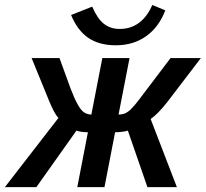

<svg xmlns="http://www.w3.org/2000/svg" viewBox="-62 -766 842 786"><path d="M297.9 -224.6Q269 -224.6 251 -231.4L86.9 0H-42L177.2 -283.2Q160.6 -300.3 139.6 -351.6L67.4 -528.3H181.6L226.1 -405.8Q242.7 -361.8 255.4 -339.8Q267.1 -317.9 279.5 -307.9Q292 -297.9 312 -296.9L356.9 -528.3H468.3L423.3 -296.9Q435.5 -297.4 444.8 -300Q454.1 -302.7 462.9 -309.6Q474.1 -317.4 490.2 -336.7Q506.3 -356 525.9 -382.8L636.2 -528.3H760.3L623.5 -349.1Q584.5 -299.3 554.7 -278.8L662.1 0H541.5L461.4 -231.4Q453.6 -228.5 439 -226.6Q424.3 -224.6 409.2 -224.6L365.7 0H254.4ZM412.1 -580.6Q343.8 -580.6 299.3 -611.1Q254.9 -641.6 229 -704.6L315.4 -738.8Q336.9 -689 363.8 -668.2Q390.6 -647.5 427.7 -647.5Q473.1 -647.5 506.8 -672.4Q540.5 -697.3 561.5 -745.6L614.7 -723.6Q588.4 -654.8 536.1 -617.7Q483.9 -580.6 412.1 -580.6Z"/></svg>

Font: Arimo SemiBold
Style: Italic
Weight: 600
Italic angle: -12°
Version: Version 1.33